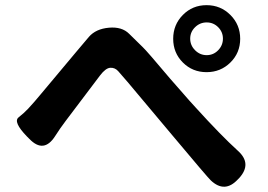

<svg xmlns="http://www.w3.org/2000/svg" viewBox="-20 -753 1040 745"><path d="M903 -57Q852 -2 798 -53Q786 -64 647 -230L475 -435Q451 -463 438.5 -477Q426 -491 408 -490Q390 -489 368 -460L235 -284Q213 -255 194 -225Q150 -156 94 -214L84 -224Q30 -280 52 -297.5Q74 -315 89 -331Q114 -358 137 -386L276 -552Q300 -581 325 -610Q352 -641 402.5 -645.5Q453 -650 481 -622Q507 -596 534 -570Q550 -555 640 -448L690 -391Q714 -363 739 -336Q837 -228 903 -168Q959 -118 908 -62ZM781.5 -473Q727 -473 689.5 -510.5Q652 -548 652 -602.5Q652 -657 689.5 -695Q727 -733 781.5 -733Q836 -733 874 -695Q912 -657 912 -602.5Q912 -548 874 -510.5Q836 -473 781.5 -473ZM782 -539Q808 -539 826.5 -558Q845 -577 845 -603Q845 -629 826.5 -647.5Q808 -666 782 -666Q756 -666 737 -647.5Q718 -629 718 -603Q718 -577 737 -558Q756 -539 782 -539Z"/></svg>

Font: Resource Han Rounded JP
Style: Bold
Weight: 700
Designer: Cyano Hao (round all glyphs); Ryoko NISHIZUKA 西塚涼子 (kana, bopomofo & ideographs); Paul D. Hunt (Latin, Greek & Cyrillic)
Foundry: Cyano Hao
Version: 0.990